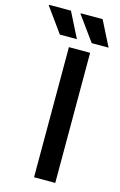

<svg xmlns="http://www.w3.org/2000/svg" viewBox="-204 -923 612 978"><g transform="rotate(15 102.0 -434.0)"><path d="M188 -735.8 94.2 -865.2 95.2 -868.2H210L276.9 -735.8ZM20 -735.8 -73.2 -865.2 -71.8 -868.2H43L109.9 -735.8ZM81.1 0V-686H192.9V0Z"/></g></svg>

Font: Archivo Medium
Style: Regular
Weight: 500
Designer: Hector Gatti
Foundry: Omnibus-Type
Version: Version 2.001